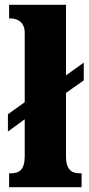

<svg xmlns="http://www.w3.org/2000/svg" viewBox="-20 -780 370 800"><path d="M18 0H320V-58H311C279 -58 255 -73 255 -128V-393L329 -445V-519L255 -466V-760H18V-703H27C41 -703 83 -696 83 -644V-354L13 -304V-232L83 -283V-128C83 -73 60 -58 27 -58H18Z"/></svg>

Font: Noto Serif Devanagari Condensed Black
Style: Regular
Weight: 900
Width: 3
Designer: Universal Thirst, Indian Type Foundry and the Monotype Design Team
Foundry: Monotype Imaging Inc.
Version: Version 2.004